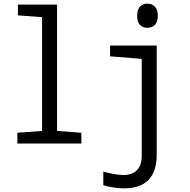

<svg xmlns="http://www.w3.org/2000/svg" viewBox="-20 -785 1040 1050"><path d="M786 -633C820 -633 843 -654 843 -698C843 -744 820 -765 786 -765C752 -765 730 -744 730 -698C730 -655 751 -633 786 -633ZM75 0H425V-59L292 -69V-760H78V-701L210 -691V-69L75 -59ZM660 245C773 245 837 186 837 62V-536H582V-477L755 -463V68C755 136 719 172 655 172C623 172 577 163 545 153V228C577 238 620 245 660 245Z"/></svg>

Font: Noto Sans Mono ExtraCondensed
Style: Regular
Weight: 400
Width: 2
Designer: Monotype Design Team
Foundry: Monotype Imaging Inc.
Version: Version 2.014